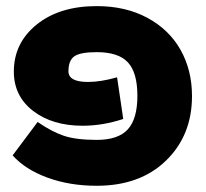

<svg xmlns="http://www.w3.org/2000/svg" viewBox="-20 -595 669 623"><path d="M359.9 -344.2 379.9 -209Q313.5 -187 248 -187Q149.9 -187 87.4 -235.1Q24.9 -283.2 24.9 -362.8Q24.9 -455.6 99.1 -515.4Q173.3 -575.2 293.9 -575.2Q387.7 -575.2 458.3 -537.1Q528.8 -499 565.9 -433.1Q603 -367.2 603 -283.2Q603 -155.8 518.8 -74Q434.6 7.8 293.9 7.8Q206.1 7.8 134 -18.6Q62 -44.9 21 -90.8L102.1 -199.2Q147.9 -167.5 187.5 -154.3Q227.1 -141.1 293.9 -141.1Q363.3 -141.1 394.5 -175Q425.8 -209 425.8 -284.2Q425.8 -359.4 395 -392.6Q364.3 -425.8 293.9 -425.8Q240.7 -425.8 221.4 -412.4Q202.1 -398.9 202.1 -363.8Q202.1 -329.1 265.1 -329.1Q307.6 -329.1 359.9 -344.2Z"/></svg>

Font: LT Superior Black
Style: Regular
Weight: 900
Designer: Daniel Lyons
Foundry: LyonsType
Version: Version 2.005